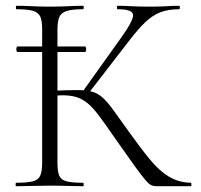

<svg xmlns="http://www.w3.org/2000/svg" viewBox="-20 -645 695 665"><path d="M41 -465Q38 -465 37 -469.5Q36 -474 37 -479Q38 -484 41 -484H274Q277 -484 278 -479Q279 -474 278 -469.5Q277 -465 274 -465ZM522 0Q513 0 505 -3Q497 -6 484 -21Q471 -36 446 -70.5Q421 -105 377 -168Q346 -213 324.5 -242Q303 -271 284.5 -286.5Q266 -302 245.5 -308.5Q225 -315 195 -315Q185 -315 174 -314Q163 -313 151 -312L150 -330Q212 -333 246 -333Q278 -333 298.5 -327.5Q319 -322 336 -306.5Q353 -291 373.5 -262.5Q394 -234 427 -188Q467 -132 499 -93Q531 -54 564.5 -33.5Q598 -13 641 -12Q643 -12 643 -6Q643 0 641 0ZM36 0Q34 0 34 -6Q34 -12 36 -12Q74 -12 93.5 -17Q113 -22 119.5 -37Q126 -52 126 -81V-544Q126 -573 119.5 -587.5Q113 -602 94 -607.5Q75 -613 37 -613Q35 -613 35 -619Q35 -625 37 -625Q61 -625 90.5 -623.5Q120 -622 152 -622Q187 -622 216 -623.5Q245 -625 268 -625Q270 -625 270 -619Q270 -613 268 -613Q230 -613 211 -607Q192 -601 185.5 -586Q179 -571 179 -542V-81Q179 -52 185 -37Q191 -22 210.5 -17Q230 -12 268 -12Q270 -12 270 -6Q270 0 268 0Q244 0 215.5 -1Q187 -2 152 -2Q120 -2 90 -1Q60 0 36 0ZM283 -317 265 -326 395 -508Q442 -573 441 -593Q440 -613 387 -613Q385 -613 385 -619Q385 -625 387 -625Q411 -625 435 -623.5Q459 -622 499 -622Q537 -622 558.5 -623.5Q580 -625 600 -625Q603 -625 603 -619Q603 -613 600 -613Q563 -613 535.5 -602.5Q508 -592 482.5 -567.5Q457 -543 425 -501Z"/></svg>

Font: Cormorant Light
Style: Regular
Weight: 300
Designer: Christian Thalmann (Catharsis Fonts)
Foundry: Catharsis Fonts
Version: Version 4.000